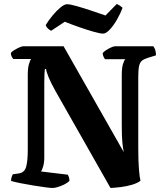

<svg xmlns="http://www.w3.org/2000/svg" viewBox="-20 -934 819 954"><path d="M240 0Q231 0 204.5 -3.5Q178 -7 144.5 -12.5Q111 -18 81 -24Q51 -30 35 -35Q35 -45 38 -54.5Q41 -64 44 -68L72 -72Q102 -76 110 -105.5Q118 -135 118 -189V-563Q118 -596 124 -616Q130 -636 135 -641H46Q43 -644 38.5 -652Q34 -660 34 -671Q39 -678 51.5 -685.5Q64 -693 76.5 -698.5Q89 -704 95 -704H296L595 -178Q591 -197 588 -226Q585 -255 585 -317V-559Q585 -596 591 -615.5Q597 -635 603 -640H502Q499 -643 495 -651Q491 -659 490 -670Q495 -677 507.5 -685Q520 -693 532.5 -698.5Q545 -704 551 -704H742Q755 -687 755 -659L716 -647Q696 -641 685.5 -632.5Q675 -624 671 -605.5Q667 -587 667 -552V-196Q667 -133 670.5 -91.5Q674 -50 678 -36Q663 -24 636 -16Q609 -8 580 -4.5Q551 -1 529 0L256 -481Q234 -520 222 -549Q210 -578 209 -591H203Q202 -585 201 -568Q200 -551 200 -522V-151Q200 -126 194.5 -107.5Q189 -89 184 -82L317 -66Q319 -63 322 -54.5Q325 -46 325 -35Q309 -20 282.5 -10Q256 0 240 0ZM492 -767Q478 -767 444.5 -776.5Q411 -786 372.5 -799.5Q334 -813 302 -826L234 -781Q228 -784 219.5 -791Q211 -798 207 -809Q220 -831 240 -855.5Q260 -880 280 -896.5Q300 -913 313 -913Q328 -913 361.5 -903.5Q395 -894 434 -881Q473 -868 504 -857L560 -914Q566 -912 574.5 -906.5Q583 -901 589 -895Q579 -868 562 -838Q545 -808 526 -787.5Q507 -767 492 -767Z"/></svg>

Font: Texturina 72pt ExtraBold
Style: Regular
Weight: 800
Designer: Guillermo Torres Carreño
Foundry: Omnibus-Type
Version: Version 1.002; ttfautohint (v1.8.3)